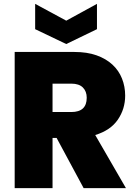

<svg xmlns="http://www.w3.org/2000/svg" viewBox="-20 -974 701 994"><path d="M429 -468Q429 -501 409 -521Q389 -541 349 -541H252V-394H349Q429 -394 429 -468ZM365 -705Q431 -705 480 -687.5Q529 -670 562 -639.5Q595 -609 611.5 -567.5Q628 -526 628 -479Q628 -410 590 -354.5Q552 -299 473 -275L632 0H413L273 -260H252V0H56V-705ZM482 -954V-823L323 -746L162 -823V-954L323 -867Z"/></svg>

Font: SVN-Poppins ExtraBold
Style: Regular
Weight: 800
Designer: Ninad Kale (Devanagari), Jonny Pinhorn (Latin)
Foundry: Indian Type Foundry
Version: Version 3.002 2017; ttfautohint (v1.8.3)